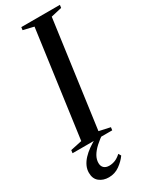

<svg xmlns="http://www.w3.org/2000/svg" viewBox="-260 -793 835 1058"><g transform="rotate(-30 158.0 -264.0)"><path d="M-15.5 0 -13 -18.5 59.5 -34 152 -709 85 -725 87.5 -743H333L330.5 -725L261.5 -709L169 -34L239.5 -18.5L237 0ZM92.5 215.5Q57 215.5 32.8 196.2Q8.5 177 8.5 138.5Q8.5 116.5 18 96Q27.5 75.5 44.8 57Q62 38.5 85.2 22Q108.5 5.5 135.5 -9L161.5 -22L188.5 -15Q153.5 8 129.5 30.2Q105.5 52.5 93.2 74.2Q81 96 81 118Q81 138.5 93 149.8Q105 161 126.5 161Q145 161 163.5 153.8Q182 146.5 201 129L210.5 145Q192 171.5 161.5 193.5Q131 215.5 92.5 215.5Z"/></g></svg>

Font: Merriweather 144pt
Style: Italic
Weight: 400
Italic angle: -7.8°
Version: Version 2.101